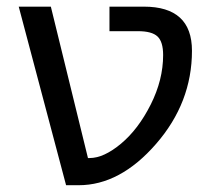

<svg xmlns="http://www.w3.org/2000/svg" viewBox="-20 -544 624 566"><path d="M244.1 -78.1Q286.1 -78.1 336.9 -120.6Q387.7 -163.1 424.3 -235.8Q460.9 -308.6 460.9 -381.8Q460.9 -420.9 444.3 -436.5Q427.7 -452.1 386.7 -452.1H302.7V-524.4H404.3Q545.9 -524.4 545.9 -394.5Q545.9 -241.2 439.9 -119.6Q334 2 211.9 2H174.8L35.2 -524.4H129.9L239.3 -78.1Z"/></svg>

Font: Nasu
Style: Regular
Weight: 400
Designer: Ryoko NISHIZUKA (kana &amp; ideographs); Paul D. Hunt (Latin, Greek &amp; Cyrillic); Wenlong ZHANG (bopomofo); Sandoll C
Version: Version 2014.1215